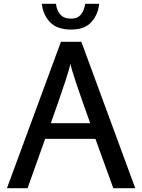

<svg xmlns="http://www.w3.org/2000/svg" viewBox="-20 -990 748 1010"><path d="M16.5 0 300.5 -770H408L691.5 0H576L482 -259.5H217.5L125 0ZM247.5 -342H454.5Q404 -483 379.2 -557.2Q354.5 -631.5 350.5 -655Q346.5 -632.5 322 -557.8Q297.5 -483 247.5 -342ZM354.5 -834.5Q280.5 -834.5 243.5 -873Q206.5 -911.5 200 -970H274.5Q277.5 -937.5 296.2 -914.8Q315 -892 354.5 -892Q389.5 -892 406.8 -915Q424 -938 428 -970H501.5Q496.5 -914.5 461.2 -874.5Q426 -834.5 354.5 -834.5Z"/></svg>

Font: Junction Medium
Style: Regular
Weight: 500
Designer: Caroline Hadilaksono
Foundry: Caroline Hadilaksono, Tyler Finck, The League of Moveable Type
Version: Version 2.000; ttfautohint (v1.8.3)